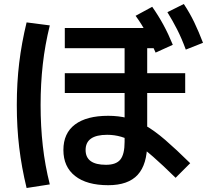

<svg xmlns="http://www.w3.org/2000/svg" viewBox="-20 -875 1040 960"><path d="M521 51Q414 51 355.5 5Q297 -41 297 -125Q297 -209 355 -252.5Q413 -296 521 -296Q572 -296 616 -285Q660 -274 706 -248Q752 -222 806 -175.5Q860 -129 931 -59L858 14Q794 -49 746 -91Q698 -133 659.5 -157Q621 -181 586.5 -191Q552 -201 516 -201Q408 -201 408 -125Q408 -51 510 -51Q561 -51 582 -77.5Q603 -104 603 -166V-634H304V-735H779V-634H716V-160Q716 -53 668.5 -1Q621 51 521 51ZM304 -410V-509H906V-410ZM758 -612Q734 -668 711 -711.5Q688 -755 658 -796L741 -841Q772 -797 797 -751Q822 -705 844 -651ZM909 -627Q888 -684 865.5 -728Q843 -772 817 -814L899 -855Q929 -810 951.5 -763Q974 -716 995 -661ZM113 65Q88 -38 76 -138Q64 -238 64 -350Q64 -461 76 -560.5Q88 -660 113 -763L229 -748Q205 -651 194 -553.5Q183 -456 183 -350Q183 -244 194 -146Q205 -48 229 47Z"/></svg>

Font: M PLUS 1 Thin SemiBold
Style: Regular
Weight: 600
Version: Version 1.001